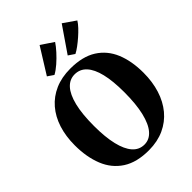

<svg xmlns="http://www.w3.org/2000/svg" viewBox="-284 -1147 1295 1295"><g transform="rotate(-45 363.5 -500.0)"><path d="M358.5 12Q242 12.5 168.5 -35.2Q95 -83 60.8 -168.5Q26.5 -254 26.5 -365.5Q26.5 -452 49.2 -523Q72 -594 116.2 -645.5Q160.5 -697 224.5 -725Q288.5 -753 371 -753Q487 -753 559.8 -706.8Q632.5 -660.5 666.8 -577.8Q701 -495 701 -384Q701 -297.5 678.2 -225.2Q655.5 -153 611.5 -100Q567.5 -47 503.8 -17.8Q440 11.5 358.5 12ZM363 -36.5Q411 -36.5 445.2 -75.8Q479.5 -115 498 -192.5Q516.5 -270 516.5 -383.5Q516.5 -489.5 499.2 -560.8Q482 -632 448.2 -668.5Q414.5 -705 364.5 -705Q316 -705 281.8 -667.5Q247.5 -630 229 -555Q210.5 -480 210.5 -366Q210.5 -260 228 -186.5Q245.5 -113 279.2 -74.8Q313 -36.5 363 -36.5ZM465 -798.5 421.5 -828 546.5 -1010 634.5 -949Q623 -930 602.5 -908.2Q582 -886.5 557.5 -865Q533 -843.5 509 -825.8Q485 -808 466 -798.5ZM265 -798.5 222.5 -827.5 337.5 -1012 426 -952.5Q410 -928 382.5 -897.5Q355 -867 324 -840Q293 -813 266 -798.5Z"/></g></svg>

Font: Merriweather 72pt ExtraBold
Style: Regular
Weight: 800
Version: Version 2.100